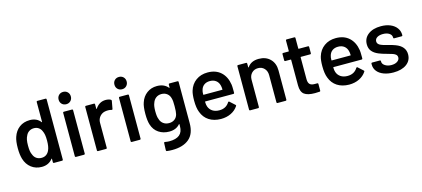

<svg xmlns="http://www.w3.org/2000/svg" viewBox="-68 -1308 4598 2093"><g transform="rotate(-15 2231.5 -262.0)"><path d="M65 -134Q50 -184 50 -256Q50 -336 66 -381Q87 -445 136 -482Q185 -519 256 -519Q294 -519 324.5 -505Q355 -491 375 -464Q380 -459 380 -466V-689Q380 -700 391 -700H481Q492 -700 492 -689V-11Q492 0 481 0H391Q380 0 380 -11V-49Q380 -51 378.5 -51.5Q377 -52 375 -50Q354 -22 323 -7Q292 8 253 8Q184 8 134.5 -30Q85 -68 65 -134ZM183 -149Q194 -120 218 -104Q242 -88 275 -88Q306 -88 328.5 -104Q351 -120 363 -149Q380 -186 380 -255Q380 -294 375.5 -319.5Q371 -345 361 -365Q350 -392 327.5 -407Q305 -422 276 -422Q245 -422 221.5 -407Q198 -392 186 -365Q175 -345 170 -319.5Q165 -294 165 -255Q165 -217 169 -193Q173 -169 183 -149Z M628 -11V-500Q628 -511 639 -511H729Q740 -511 740 -500V-11Q740 -1 729 -1H639Q628 -1 628 -11ZM686 -722Q716 -722 735.5 -702.5Q755 -683 755 -652Q755 -623 735.5 -603Q716 -583 686 -583Q656 -583 636.5 -602.5Q617 -622 617 -652Q617 -683 636.5 -702.5Q656 -722 686 -722Z M877 -11V-500Q877 -511 888 -511H978Q988 -511 988 -500V-451Q988 -448 989.5 -447.5Q991 -447 993 -449Q1037 -517 1111 -517Q1144 -517 1168 -504Q1176 -499 1174 -490L1158 -402Q1155 -392 1144 -396Q1126 -401 1107 -401Q1063 -401 1037 -384Q1014 -369 1001 -345.5Q988 -322 988 -292V-11Q988 0 978 0H888Q877 0 877 -11Z M1258 -11V-500Q1258 -511 1269 -511H1359Q1370 -511 1370 -500V-11Q1370 -1 1359 -1H1269Q1258 -1 1258 -11ZM1316 -722Q1346 -722 1365.5 -702.5Q1385 -683 1385 -652Q1385 -623 1365.5 -603Q1346 -583 1316 -583Q1286 -583 1266.5 -602.5Q1247 -622 1247 -652Q1247 -683 1266.5 -702.5Q1286 -722 1316 -722Z M1613 194Q1603 193 1603 182L1606 103Q1606 91 1618 93Q1646 98 1666 98Q1743 98 1781.5 66.5Q1820 35 1820 -31V-53Q1820 -56 1818 -56Q1816 -56 1814 -54Q1772 -4 1694 -4Q1626 -4 1575 -38Q1524 -72 1504 -137Q1490 -182 1490 -257Q1490 -341 1506 -384Q1526 -446 1575 -482.5Q1624 -519 1689 -519Q1770 -519 1814 -466Q1816 -464 1818 -465Q1820 -466 1820 -468V-500Q1820 -511 1830 -511H1920Q1931 -511 1931 -500V-35Q1931 84 1863 141Q1795 198 1673 198Q1638 198 1613 194ZM1614 -169Q1623 -135 1650 -114.5Q1677 -94 1715 -94Q1753 -94 1779 -114Q1805 -134 1813 -168Q1820 -193 1820 -258Q1820 -291 1818.5 -310.5Q1817 -330 1812 -347Q1804 -381 1778 -401.5Q1752 -422 1715 -422Q1678 -422 1652 -402Q1626 -382 1615 -347Q1602 -318 1602 -258Q1602 -196 1614 -169Z M2061 -128Q2041 -177 2041 -260Q2041 -330 2053 -369Q2074 -439 2129 -479Q2184 -519 2261 -519Q2353 -519 2410 -467Q2467 -415 2481 -323Q2484 -305 2484 -253V-231Q2484 -220 2473 -220H2158Q2153 -220 2153 -216Q2154 -181 2161 -163Q2173 -128 2204 -107.5Q2235 -87 2281 -87Q2357 -87 2394 -147Q2402 -157 2410 -149L2465 -99Q2469 -96 2469.5 -92Q2470 -88 2467 -84Q2438 -40 2387.5 -15.5Q2337 9 2273 9Q2194 8 2139.5 -27.5Q2085 -63 2061 -128ZM2158 -295H2367Q2371 -295 2371 -299Q2370 -328 2365 -345Q2356 -381 2329 -401.5Q2302 -422 2261 -422Q2222 -422 2195.5 -402.5Q2169 -383 2160 -348Q2154 -332 2154 -300Q2154 -295 2158 -295Z M2594 -11V-500Q2594 -511 2605 -511H2695Q2705 -511 2705 -500V-459Q2705 -457 2707 -456Q2709 -455 2710 -457Q2750 -518 2838 -518Q2918 -518 2966.5 -469.5Q3015 -421 3015 -340V-11Q3015 0 3004 0H2914Q2903 0 2903 -11V-317Q2903 -363 2875.5 -392.5Q2848 -422 2805 -422Q2761 -422 2733 -393Q2705 -364 2705 -318V-11Q2705 0 2695 0H2605Q2594 0 2594 -11Z M3178 -127V-416Q3178 -420 3173 -420H3114Q3103 -420 3103 -431V-500Q3103 -511 3114 -511H3173Q3178 -511 3178 -515V-633Q3178 -644 3189 -644H3274Q3285 -644 3285 -633V-515Q3285 -511 3290 -511H3393Q3404 -511 3404 -500V-431Q3404 -420 3393 -420H3290Q3285 -420 3285 -416V-169Q3285 -130 3302 -112.5Q3319 -95 3356 -95H3386Q3397 -95 3397 -84V-11Q3397 0 3386 0Q3350 2 3335 2Q3253 2 3215.5 -26.5Q3178 -55 3178 -127Z M3508 -128Q3488 -177 3488 -260Q3488 -330 3500 -369Q3521 -439 3576 -479Q3631 -519 3708 -519Q3800 -519 3857 -467Q3914 -415 3928 -323Q3931 -305 3931 -253V-231Q3931 -220 3920 -220H3605Q3600 -220 3600 -216Q3601 -181 3608 -163Q3620 -128 3651 -107.5Q3682 -87 3728 -87Q3804 -87 3841 -147Q3849 -157 3857 -149L3912 -99Q3916 -96 3916.5 -92Q3917 -88 3914 -84Q3885 -40 3834.5 -15.5Q3784 9 3720 9Q3641 8 3586.5 -27.5Q3532 -63 3508 -128ZM3605 -295H3814Q3818 -295 3818 -299Q3817 -328 3812 -345Q3803 -381 3776 -401.5Q3749 -422 3708 -422Q3669 -422 3642.5 -402.5Q3616 -383 3607 -348Q3601 -332 3601 -300Q3601 -295 3605 -295Z M4013 -137V-148Q4013 -159 4024 -159H4109Q4120 -159 4120 -148V-142Q4120 -116 4149.5 -97Q4179 -78 4221 -78Q4262 -78 4287.5 -95.5Q4313 -113 4313 -140Q4313 -161 4297 -174Q4284 -184 4266 -190.5Q4248 -197 4210 -207Q4149 -223 4114 -238Q4068 -257 4043 -287.5Q4018 -318 4018 -365Q4018 -434 4072 -475.5Q4126 -517 4216 -517Q4277 -517 4322.5 -497.5Q4368 -478 4393 -443.5Q4418 -409 4418 -366V-363Q4418 -352 4407 -352H4324Q4314 -352 4314 -363V-366Q4314 -393 4287 -411Q4260 -429 4216 -429Q4175 -429 4150 -413Q4125 -397 4125 -369Q4125 -337 4166 -321Q4183 -313 4231 -301Q4287 -288 4319 -275Q4425 -236 4425 -145Q4425 -75 4370 -34.5Q4315 6 4222 6Q4160 6 4112.5 -12Q4065 -30 4039 -62.5Q4013 -95 4013 -137Z"/></g></svg>

Font: Barlow GEO Semi Bold
Style: Regular
Weight: 600
Designer: Jeremy Tribby
Foundry: Tribby Type
Version: Version 1.408